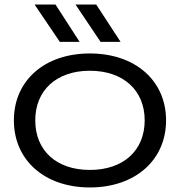

<svg xmlns="http://www.w3.org/2000/svg" viewBox="-20 -811 790 844"><path d="M375 13C574 13 710 -107 710 -282C710 -457 574 -576 375 -576C176 -576 41 -457 41 -282C41 -107 176 13 375 13ZM375 -64C228 -64 135 -149 135 -282C135 -414 228 -500 375 -500C522 -500 616 -414 616 -282C616 -149 522 -64 375 -64ZM403 -791H312L422 -627H510ZM224 -791H132L243 -627H330Z"/></svg>

Font: Bounded Light
Style: Regular
Weight: 300
Designer: Vlad Churkin
Version: Version 3.0